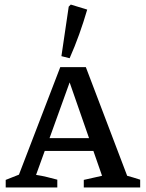

<svg xmlns="http://www.w3.org/2000/svg" viewBox="-20 -821 639 841"><path d="M537 -51Q552 -47 562 -44Q572 -41 594 -34V0H347V-33L427 -51L389 -160H176L138 -55Q164 -51 186 -45.5Q208 -40 231 -34V0H5V-33L63 -56L244 -527H356ZM197 -216H370L285 -460ZM285 -566 249 -575 281 -792 290 -801 362 -779Q346 -724 327 -671Q308 -618 285 -566Z"/></svg>

Font: Piazzolla SC Medium
Style: Regular
Weight: 500
Designer: Juan Pablo del Peral
Foundry: Huerta Tipografica
Version: Version 1.330